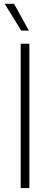

<svg xmlns="http://www.w3.org/2000/svg" viewBox="-20 -964 256 984"><path d="M86 0V-740H130.5V0ZM89 -807 4 -944.5H52L128 -807Z"/></svg>

Font: Encode Sans Semi Condensed ExLight
Style: Regular
Weight: 275
Width: 4
Designer: Multiple Designers
Foundry: Impallari Type
Version: Version 2.000